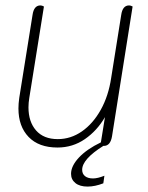

<svg xmlns="http://www.w3.org/2000/svg" viewBox="-20 -534 546 708"><path d="M469 -510 393 -31Q387 4 363 4H361Q283 53 283 92Q283 107 293.5 115.5Q304 124 323 124Q340 124 365 114L361 142Q330 154 303 154Q274 154 258 141Q242 128 242 107Q242 78 271 47Q300 16 352 -9L367 -102Q338 -52 293 -21Q248 10 192 10Q123 10 85.5 -29Q48 -68 48 -134Q48 -152 51 -173L100 -479Q105 -514 129 -514Q135 -514 142 -510L88 -173Q85 -155 85 -138Q85 -85 113 -53Q141 -21 193 -21Q241 -21 282 -49.5Q323 -78 351.5 -129Q380 -180 390 -247L427 -479Q432 -514 456 -514Q462 -514 469 -510Z"/></svg>

Font: Thasadith
Style: Italic
Weight: 400
Italic angle: -9°
Designer: Cadson Demak Co.,Ltd.
Foundry: Cadson Demak Co.,Ltd.
Version: Version 1.000; ttfautohint (v1.6)